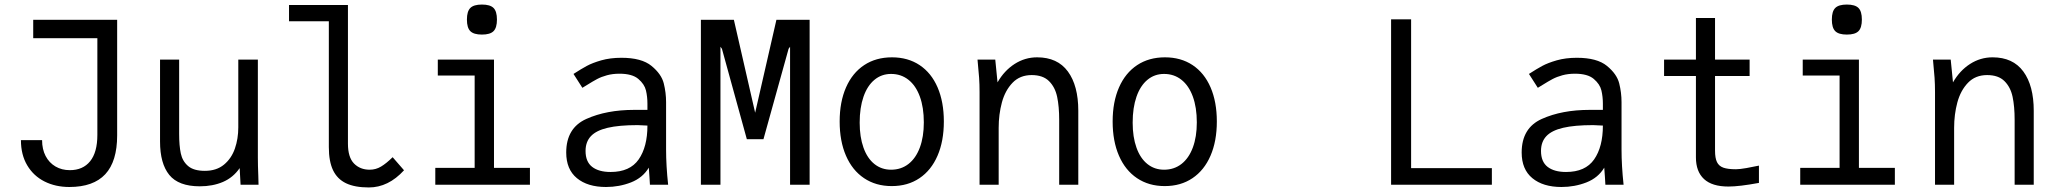

<svg xmlns="http://www.w3.org/2000/svg" viewBox="-20 -812 9040 844"><path d="M72 -196H165Q165 -156 180.5 -126.2Q196 -96.5 223.8 -80.2Q251.5 -64 287 -64Q344.5 -64 376.2 -103.2Q408 -142.5 408 -219V-644H126V-725H495V-217Q495 -102.5 442.8 -46.2Q390.5 10 285 10Q224 10 175.8 -14.2Q127.5 -38.5 99.8 -85Q72 -131.5 72 -196Z M683.5 -190V-550H767.5V-224Q767.5 -171.5 774.8 -137.5Q782 -103.5 806.8 -82.2Q831.5 -61 880.5 -61Q931.5 -61 964.5 -88.2Q997.5 -115.5 1012.5 -158.8Q1027.5 -202 1027.5 -252V-550H1113.5V-119Q1113.5 -86 1115.5 -38Q1115.5 -27 1116.5 0H1037.5L1033.5 -73Q1005 -31.5 960 -12.2Q915 7 858.5 7Q765 7 724.2 -43Q683.5 -93 683.5 -190Z M1425.5 -165.5V-718.5H1250.5V-790H1509.5V-180.5Q1509.5 -120.5 1536.2 -93.2Q1563 -66 1605 -66Q1632 -66 1655 -79.8Q1678 -93.5 1706 -121L1756 -63.5Q1687 12 1601.5 12Q1539.5 12 1501 -6.5Q1462.5 -25 1444 -63.8Q1425.5 -102.5 1425.5 -165.5Z M1904.5 -550H2151.5V-74H2309.5V0H1893.5V-74H2066.5V-480H1904.5ZM2032.5 -726Q2032.5 -762 2047.5 -777Q2062.5 -792 2098.5 -792Q2134.5 -792 2149.5 -777Q2164.5 -762 2164.5 -726Q2164.5 -690 2149.5 -675Q2134.5 -660 2098.5 -660Q2062.5 -660 2047.5 -675Q2032.5 -690 2032.5 -726Z M2469 -141.5Q2469 -249.5 2557.5 -289.2Q2646 -329 2768 -329H2826V-356Q2826 -387 2819.5 -414.5Q2813 -442 2786 -465Q2759 -488 2703 -488Q2673 -488 2648.2 -481.2Q2623.5 -474.5 2604.8 -464.5Q2586 -454.5 2560.5 -438.5L2540 -426L2501 -487Q2535 -509 2559.5 -522.2Q2584 -535.5 2623.2 -546.8Q2662.5 -558 2711.5 -558Q2800.5 -558 2844 -522.2Q2887.5 -486.5 2897.8 -445.5Q2908 -404.5 2908 -363V-155Q2908 -84 2917 0H2837Q2836 -11.5 2835 -33.5L2832 -75Q2805.5 -30.5 2753.8 -10.2Q2702 10 2644 10Q2563 10 2516 -28.8Q2469 -67.5 2469 -141.5ZM2826 -260Q2793 -262 2783 -262Q2701 -262 2651 -250.2Q2601 -238.5 2577.5 -213.5Q2554 -188.5 2554 -148.5Q2554 -101 2583 -78.5Q2612 -56 2664 -56Q2749 -56 2787.5 -111.2Q2826 -166.5 2826 -260Z M3061 -725H3206L3299.5 -316.5L3393 -725H3539V0H3453V-606.5L3446.5 -597.5L3336 -200H3263L3153.5 -597.5L3147 -606.5V0H3061Z M3671 -278Q3671 -364 3699 -427.8Q3727 -491.5 3778.8 -525.8Q3830.5 -560 3901 -560Q3971 -560 4022.5 -525.8Q4074 -491.5 4101.5 -427.8Q4129 -364 4129 -278Q4129 -191.5 4101.2 -127.5Q4073.5 -63.5 4022 -28.8Q3970.5 6 3900 6Q3830 6 3778.2 -28.8Q3726.5 -63.5 3698.8 -127.5Q3671 -191.5 3671 -278ZM4041 -274Q4041 -339.5 4023.5 -387.5Q4006 -435.5 3973.5 -461.2Q3941 -487 3897 -487Q3855 -487 3823.8 -461Q3792.5 -435 3775.8 -386.8Q3759 -338.5 3759 -273Q3759 -209.5 3775.8 -162.8Q3792.5 -116 3823.8 -91Q3855 -66 3897 -66Q3941 -66 3973.5 -91.2Q4006 -116.5 4023.5 -163.5Q4041 -210.5 4041 -274Z M4277 -550H4355L4365 -450Q4394.5 -501.5 4440 -530.8Q4485.5 -560 4539 -560Q4628.5 -560 4674.2 -497.8Q4720 -435.5 4720 -325V0H4636V-285Q4636 -344 4627 -386.5Q4618 -429 4591.2 -455.5Q4564.5 -482 4515 -482Q4463.5 -482 4431 -448.2Q4398.5 -414.5 4384.2 -361.8Q4370 -309 4370 -250V0H4286V-407Q4286 -441.5 4284 -470.5Q4282 -499.5 4277 -550Z M4871 -278Q4871 -364 4899 -427.8Q4927 -491.5 4978.8 -525.8Q5030.5 -560 5101 -560Q5171 -560 5222.5 -525.8Q5274 -491.5 5301.5 -427.8Q5329 -364 5329 -278Q5329 -191.5 5301.2 -127.5Q5273.5 -63.5 5222 -28.8Q5170.5 6 5100 6Q5030 6 4978.2 -28.8Q4926.5 -63.5 4898.8 -127.5Q4871 -191.5 4871 -278ZM5241 -274Q5241 -339.5 5223.5 -387.5Q5206 -435.5 5173.5 -461.2Q5141 -487 5097 -487Q5055 -487 5023.8 -461Q4992.5 -435 4975.8 -386.8Q4959 -338.5 4959 -273Q4959 -209.5 4975.8 -162.8Q4992.5 -116 5023.8 -91Q5055 -66 5097 -66Q5141 -66 5173.5 -91.2Q5206 -116.5 5223.5 -163.5Q5241 -210.5 5241 -274Z M6095 -727H6183V-73H6538V0H6095Z M6669 -141.5Q6669 -249.5 6757.5 -289.2Q6846 -329 6968 -329H7026V-356Q7026 -387 7019.5 -414.5Q7013 -442 6986 -465Q6959 -488 6903 -488Q6873 -488 6848.2 -481.2Q6823.5 -474.5 6804.8 -464.5Q6786 -454.5 6760.5 -438.5L6740 -426L6701 -487Q6735 -509 6759.5 -522.2Q6784 -535.5 6823.2 -546.8Q6862.5 -558 6911.5 -558Q7000.5 -558 7044 -522.2Q7087.5 -486.5 7097.8 -445.5Q7108 -404.5 7108 -363V-155Q7108 -84 7117 0H7037Q7036 -11.5 7035 -33.5L7032 -75Q7005.5 -30.5 6953.8 -10.2Q6902 10 6844 10Q6763 10 6716 -28.8Q6669 -67.5 6669 -141.5ZM7026 -260Q6993 -262 6983 -262Q6901 -262 6851 -250.2Q6801 -238.5 6777.5 -213.5Q6754 -188.5 6754 -148.5Q6754 -101 6783 -78.5Q6812 -56 6864 -56Q6949 -56 6987.5 -111.2Q7026 -166.5 7026 -260Z M7435 -120V-478H7295V-550H7435V-733H7519V-550H7671V-478H7519V-150Q7519 -117 7527.5 -99.5Q7536 -82 7555.5 -75Q7575 -68 7611 -68Q7627 -68 7657 -73.2Q7687 -78.5 7712 -84V-8Q7625.5 8 7578 8Q7506 8 7470.5 -25Q7435 -58 7435 -120Z M7904.5 -550H8151.5V-74H8309.5V0H7893.5V-74H8066.5V-480H7904.5ZM8032.5 -726Q8032.5 -762 8047.5 -777Q8062.5 -792 8098.5 -792Q8134.5 -792 8149.5 -777Q8164.5 -762 8164.5 -726Q8164.5 -690 8149.5 -675Q8134.5 -660 8098.5 -660Q8062.5 -660 8047.5 -675Q8032.5 -690 8032.5 -726Z M8477 -550H8555L8565 -450Q8594.5 -501.5 8640 -530.8Q8685.5 -560 8739 -560Q8828.5 -560 8874.2 -497.8Q8920 -435.5 8920 -325V0H8836V-285Q8836 -344 8827 -386.5Q8818 -429 8791.2 -455.5Q8764.5 -482 8715 -482Q8663.5 -482 8631 -448.2Q8598.5 -414.5 8584.2 -361.8Q8570 -309 8570 -250V0H8486V-407Q8486 -441.5 8484 -470.5Q8482 -499.5 8477 -550Z"/></svg>

Font: JuliaMono Latin
Style: Regular
Weight: 400
Monospace: yes
Designer: cormullion
Foundry: corm
Version: Version 0.049; ttfautohint (v1.8.4)